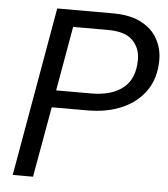

<svg xmlns="http://www.w3.org/2000/svg" viewBox="-51 -746 694 792"><g transform="rotate(5 296.0 -350.0)"><path d="M31 0 154 -700H384Q456 -700 502 -676Q548 -652 570 -612Q592 -572 592 -525Q592 -451 556.5 -399Q521 -347 458.5 -319.5Q396 -292 313 -292H167L115 0ZM179 -363H323Q409 -363 456.5 -401.5Q504 -440 504 -519Q504 -567 472.5 -598.5Q441 -630 370 -630H226Z"/></g></svg>

Font: DeepMind Sans
Style: Italic
Weight: 400
Italic angle: -10°
Designer: Jonny Pinhorn / Modifications: Colophon Foundry
Foundry: Colophon Foundry
Version: Version 1.002; ttfautohint (v1.8.2)